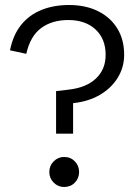

<svg xmlns="http://www.w3.org/2000/svg" viewBox="-20 -742 551 767"><path d="M204 -208V-378L255 -384Q325 -392 363.5 -428.5Q402 -465 402 -523Q402 -587 361.5 -624.5Q321 -662 253 -662Q188 -662 144.5 -630Q101 -598 85 -527L20 -541Q32 -602 64 -642Q96 -682 145 -702Q194 -722 256 -722Q322 -722 371.5 -697.5Q421 -673 448.5 -628.5Q476 -584 476 -523Q476 -473 450 -431Q424 -389 378 -362.5Q332 -336 272 -330L240 -327L272 -364V-208ZM236 5Q212 5 194.5 -12.5Q177 -30 177 -55Q177 -80 194.5 -97.5Q212 -115 236 -115Q262 -115 279 -97.5Q296 -80 296 -55Q296 -30 279 -12.5Q262 5 236 5Z"/></svg>

Font: TikTok Sans Light
Style: Regular
Weight: 300
Version: Version 4.000